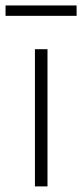

<svg xmlns="http://www.w3.org/2000/svg" viewBox="-31 -666 294 686"><path d="M242.7 -646.5V-609.4H-11.2V-646.5ZM93.8 -490.2H138.7V0H93.8Z"/></svg>

Font: Estedad-FD ExtraLight
Style: Regular
Weight: 200
Designer: Amin Abedi
Version: Version 7.3